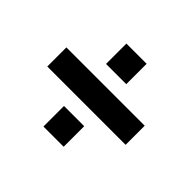

<svg xmlns="http://www.w3.org/2000/svg" viewBox="-123 -710 846 846"><g transform="rotate(45 300.0 -286.5)"><path d="M56 -227V-346H544V-227ZM231 -28V-156H357V-28ZM231 -418V-545H357V-418Z"/></g></svg>

Font: Nunito Sans 10pt Black
Style: Regular
Weight: 900
Designer: Vernon Adams
Foundry: Vernon Adams
Version: Version 3.101;gftools[0.9.27]